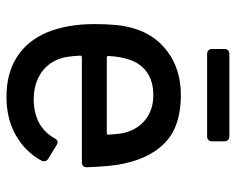

<svg xmlns="http://www.w3.org/2000/svg" viewBox="-86 -616 711 578"><g transform="rotate(90 269.0 -327.5)"><path d="M397 -137Q402 -146 408 -146Q413 -146 417 -143L458 -118Q466 -113 466 -105L464 -97Q437 -48 387.5 -20Q338 8 272 8Q201 8 152 -23.5Q103 -55 78 -114Q53 -175 53 -257Q53 -330 64 -368Q82 -437 136 -477Q190 -517 267 -517Q362 -517 412 -467.5Q462 -418 477 -324Q482 -287 484 -234Q484 -219 469 -219H153Q148 -219 148 -214Q150 -176 155 -160Q166 -120 199 -97Q232 -74 281 -74Q362 -75 397 -137ZM158 -355Q151 -333 149 -299Q149 -294 154 -294H381Q386 -294 386 -299Q384 -332 380 -348Q370 -387 340.5 -410.5Q311 -434 267 -434Q223 -434 195.5 -413Q168 -392 158 -355ZM128 -611V-648Q128 -655 132 -659Q136 -663 143 -663H391Q398 -663 402 -659Q406 -655 406 -648V-611Q406 -604 402 -600Q398 -596 391 -596H143Q136 -596 132 -600Q128 -604 128 -611Z"/></g></svg>

Font: Barlow_Medium_SS
Style: Regular
Weight: 500
Designer: Jeremy Tribby
Foundry: Jeremy Tribby
Version: Version 1.101 August 23, 2024